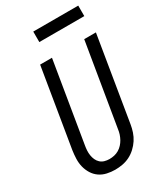

<svg xmlns="http://www.w3.org/2000/svg" viewBox="-226 -1010 953 1109"><g transform="rotate(-30 250.5 -456.0)"><path d="M202 8Q175 8 148 2Q121 -4 99.5 -19Q78 -34 64 -56.5Q50 -79 43.5 -105Q37 -131 38 -159Q39 -187 43 -214L129 -735H208L120 -203Q117 -186 116 -169.5Q115 -153 117.5 -137Q120 -121 126.5 -106.5Q133 -92 144.5 -81.5Q156 -71 171.5 -66.5Q187 -62 204 -62Q204 -62 204 -62Q204 -62 204 -62Q220 -62 236 -65.5Q252 -69 266.5 -77.5Q281 -86 292.5 -98.5Q304 -111 312 -125.5Q320 -140 325 -155.5Q330 -171 332 -187L423 -735H501L409 -176Q405 -151 397 -127Q389 -103 375 -81.5Q361 -60 341.5 -42Q322 -24 299 -12.5Q276 -1 251 3.5Q226 8 202 8ZM190 -850V-920H490V-850Z"/></g></svg>

Font: Iosevka Curly Oblique
Style: Regular
Weight: 400
Italic angle: -9°
Monospace: yes
Designer: Belleve Invis
Foundry: Belleve Invis
Version: Version 11.1.0; ttfautohint (v1.8.3)